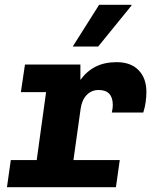

<svg xmlns="http://www.w3.org/2000/svg" viewBox="-20 -780 640 800"><path d="M9 0 25 -113H133L172 -396H67L84 -511H315V-447Q341 -483 378 -502Q415 -521 466 -521Q525 -521 557.5 -487.5Q590 -454 590 -397Q590 -377 587 -355Q584 -333 577 -311H446Q448 -320 449 -328Q450 -336 450 -342Q450 -405 391 -405Q361 -405 341 -384Q321 -363 316 -327L286 -113H479L463 0ZM283 -586 393 -760H527L528 -757L389 -586Z"/></svg>

Font: Chivo Mono Medium
Style: Bold Italic
Weight: 700
Italic angle: -8.05°
Monospace: yes
Version: Version 1.008